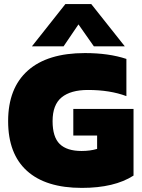

<svg xmlns="http://www.w3.org/2000/svg" viewBox="-20 -915 697 945"><path d="M137.2 -687 301.8 -895H429.2L594.2 -687H441.9L366.2 -794.9L293 -687ZM382.8 9.8Q205.6 9.8 112.8 -74Q20 -157.7 20 -318.8Q20 -481.4 116.9 -567.6Q213.9 -653.8 397.9 -653.8Q515.6 -653.8 602.1 -625V-441.9Q521.5 -472.2 413.1 -472.2Q328.1 -472.2 283.4 -435.8Q238.8 -399.4 238.8 -318.8Q238.8 -240.7 273.9 -206.3Q309.1 -171.9 381.8 -171.9Q423.8 -171.9 458 -182.1V-248H340.8V-378.9H637.2V-50.8Q543 9.8 382.8 9.8Z"/></svg>

Font: Kanit ExtraBold
Style: Regular
Weight: 800
Designer: Katatrad Team
Foundry: CadsonDemak
Version: Version 1.000;PS 001.000;hotconv 1.0.88;makeotf.lib2.5.64775